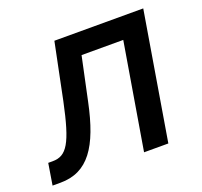

<svg xmlns="http://www.w3.org/2000/svg" viewBox="-117 -659 813 773"><g transform="rotate(-20 289.0 -272.5)"><path d="M-17 0H17C136 0 195.3 -88.1 233 -268.5L272.4 -453.8H451L375 0H479L570 -545.5H189.3L139.9 -304C104.4 -135.7 77.8 -92 17 -92H-2.1Z"/></g></svg>

Font: Margiela Sans Medium
Style: Italic
Weight: 500
Italic angle: -9.39999°
Designer: Stefan Endress, Andreas Faust
Version: Version 1.100;FEAKit 1.0